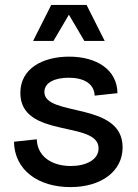

<svg xmlns="http://www.w3.org/2000/svg" viewBox="-20 -747 562 783"><path d="M267 16C394 16 480 -49 480 -146C480 -335 161 -269 161 -372C161 -412 207 -430 260 -430C319 -430 364 -408 366 -357L459 -367C458 -463 374 -516 262 -516C156 -516 63 -469 63 -368C63 -180 382 -257 382 -142C382 -95 330 -70 269 -70C191 -70 132 -109 130 -179L37 -169C39 -54 135 16 267 16ZM115 -580H198L261 -687L324 -580H407L333 -727H189Z"/></svg>

Font: Uncut Sans Medium
Style: Regular
Weight: 500
Designer: Kasper Nordkvist
Foundry: UNCUT.wtf
Version: Version 1.304;Glyphs 3.2 (3246)